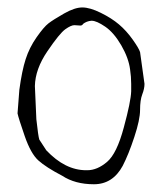

<svg xmlns="http://www.w3.org/2000/svg" viewBox="-20 -467 429 508"><path d="M350.6 -329.1 362.3 -245.1Q362.3 -232.4 356.4 -217.3Q350.6 -202.1 350.6 -176.3Q350.6 -150.4 335.4 -104.5Q320.3 -58.6 304.7 -28.3Q278.3 20.5 228.5 20.5Q178.7 20.5 144.5 -2Q101.6 -24.4 81.5 -42.5Q61.5 -60.5 45.4 -106.9Q29.3 -153.3 26.4 -167L31.2 -229.5Q38.1 -280.3 47.9 -310.5Q57.6 -340.8 76.7 -368.2Q95.7 -395.5 108.4 -405.3Q121.1 -415 149.4 -431.2Q177.7 -447.3 197.8 -447.3Q217.8 -447.3 246.6 -433.1Q275.4 -418.9 294.9 -402.3Q314.5 -385.7 331.1 -362.3Q347.7 -338.9 350.6 -329.1ZM222.7 -412.1H221.7Q209 -411.1 199.2 -403.3V-402.3Q196.3 -399.4 193.4 -399.4Q193.4 -399.4 192.4 -399.4L176.8 -400.4Q168 -400.4 152.8 -389.6Q137.7 -378.9 105.5 -331.5Q73.2 -284.2 72.3 -239.3L76.2 -151.4Q81.1 -106.4 84 -97.7L102.5 -69.3Q152.3 -16.6 208 -16.6H210.9Q237.3 -16.6 263.2 -38.6Q289.1 -60.5 307.6 -129.9Q326.2 -198.2 327.1 -225.6Q327.1 -225.6 327.1 -236.3Q327.1 -236.3 327.1 -245.1Q327.1 -263.7 324.2 -283.2Q320.3 -313.5 300.8 -347.2Q281.2 -380.9 258.3 -396.5Q235.4 -412.1 222.7 -412.1Z"/></svg>

Font: Drukaatie burti
Style: Thin
Weight: 100
Version: Version 0.14